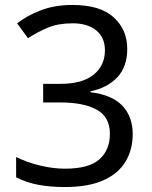

<svg xmlns="http://www.w3.org/2000/svg" viewBox="-20 -744 612 774"><path d="M493 -547Q493 -475 453 -432.5Q413 -390 345 -376V-372Q431 -362 473 -318Q515 -274 515 -203Q515 -141 486 -92.5Q457 -44 396.5 -17Q336 10 241 10Q185 10 137 1.5Q89 -7 45 -29V-111Q90 -89 142 -76.5Q194 -64 242 -64Q338 -64 380.5 -101.5Q423 -139 423 -205Q423 -272 370.5 -301.5Q318 -331 223 -331H154V-406H224Q312 -406 357.5 -443Q403 -480 403 -541Q403 -593 368 -621.5Q333 -650 273 -650Q215 -650 174 -633Q133 -616 93 -590L49 -650Q87 -680 143.5 -702Q200 -724 272 -724Q384 -724 438.5 -674Q493 -624 493 -547Z"/></svg>

Font: Go Noto Kurrent-Regular
Style: Regular
Weight: 400
Designer: Monotype Design Team
Foundry: Monotype Imaging Inc.
Version: Version 2.012; ttfautohint (v1.8.4.7-5d5b)